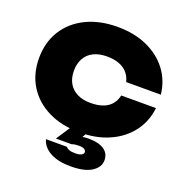

<svg xmlns="http://www.w3.org/2000/svg" viewBox="-173 -925 1296 1345"><g transform="rotate(20 474.5 -252.5)"><path d="M922 -325Q910 -222 851.5 -145Q793 -68 697 -25Q601 18 477 18Q343 18 243 -31Q143 -80 87.5 -168.5Q32 -257 32 -375Q32 -493 87.5 -581.5Q143 -670 243 -719Q343 -768 477 -768Q601 -768 697 -725Q793 -682 851.5 -605Q910 -528 922 -425H663Q654 -464 630 -491.5Q606 -519 567.5 -533.5Q529 -548 477 -548Q419 -548 377.5 -527.5Q336 -507 314 -468Q292 -429 292 -375Q292 -321 314 -282.5Q336 -244 377.5 -223Q419 -202 477 -202Q529 -202 567.5 -215.5Q606 -229 630 -256.5Q654 -284 663 -325ZM428 -25H543L507 41Q528 37 551 37Q628 37 668 64.5Q708 92 708 142Q708 194 655 228.5Q602 263 497 263Q406 263 347 231.5Q288 200 272 143H429Q434 152 450 159Q466 166 497 166Q528 166 543.5 157.5Q559 149 559 136Q559 124 546.5 115.5Q534 107 507 107Q494 107 479.5 108.5Q465 110 453 115H336Z"/></g></svg>

Font: Bounded
Style: Regular
Weight: 900
Designer: Vlad Churkin
Version: Version 1.0